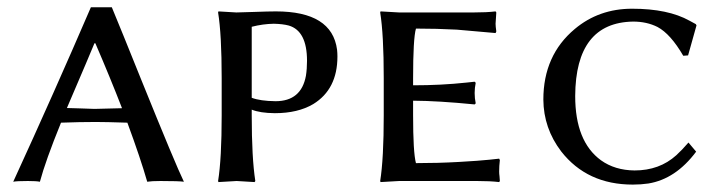

<svg xmlns="http://www.w3.org/2000/svg" viewBox="-20 -494 1963 524"><path d="M146.5 -159.2Q104 -54.7 88.9 2Q79.1 0 56.2 0Q25.4 0 16.1 2Q127 -239.7 228 -474.1H285.2Q309.6 -415.5 365.7 -275.9Q459.5 -43.9 481.9 2Q469.2 0 418 0Q393.6 0 381.8 2Q363.8 -61 327.6 -159.2Q268.6 -161.1 241.2 -161.1Q198.2 -161.1 146.5 -159.2ZM313 -198.7Q281.2 -280.8 240.2 -376H237.8Q230.5 -358.4 214.8 -321.3Q179.7 -239.7 162.6 -199.2Q172.9 -199.2 197.3 -198.2Q226.6 -197.3 237.8 -196.8Q271 -197.3 313 -198.7Z M667 -420.9V-227.1Q690.4 -218.3 731.9 -217.8Q802.2 -217.8 814.9 -287.1Q817.9 -305.7 817.9 -328.1Q817.9 -409.7 768.1 -424.3Q751.5 -428.7 727.1 -429.2Q697.3 -428.7 667 -420.9ZM667 -179.2Q667 -63 676.8 0L674.8 2.9Q672.9 2.9 626 0L576.2 2.9L575.2 0Q585 -61 585 -179.2V-280.8Q585 -399.9 575.2 -460L576.2 -462.9Q578.1 -462.9 625 -460Q638.7 -460 672.4 -461.4Q713.4 -462.9 732.9 -462.9Q886.2 -462.9 899.9 -358.4Q900.9 -349.1 900.9 -339.8Q900.9 -250.5 835 -210Q793 -185.1 730 -185.1Q689.5 -185.5 667 -194.8Z M1069.3 -460H1272.5Q1308.6 -460 1332.5 -462.9L1334.5 -460Q1332.5 -431.6 1332.5 -429.2Q1332.5 -422.4 1334.5 -408.2L1332.5 -403.8Q1332.5 -403.8 1226.6 -413.1Q1171.9 -416 1115.2 -416Q1107.4 -388.7 1107.4 -279.8V-261.2Q1184.6 -261.2 1252.9 -268.6Q1264.6 -270 1275.4 -271L1278.3 -268.1Q1275.4 -253.9 1275.4 -240.2Q1275.4 -225.6 1278.3 -211.9L1275.4 -209Q1176.3 -218.8 1107.4 -219.2V-180.2Q1107.4 -77.6 1115.2 -48.8Q1175.3 -48.8 1231.9 -52Q1288.6 -55.2 1315.4 -58.1L1342.3 -61L1344.2 -57.1Q1342.3 -41 1342.3 -25.9Q1342.3 -20 1343.3 -12.5Q1344.2 -4.9 1344.2 0L1342.3 2.9Q1317.9 0 1282.2 0H1069.3L1018.6 2.9L1017.6 0Q1027.3 -61 1027.3 -179.2V-280.8Q1027.3 -399.9 1017.6 -460L1018.6 -462.9Q1020.5 -462.9 1069.3 -460Z M1708 -435.1Q1550.8 -432.6 1549.8 -231.9Q1549.8 -107.9 1620.1 -56.6Q1658.2 -29.3 1711.9 -28.8Q1779.8 -28.8 1825.7 -70.3Q1841.3 -84.5 1858.9 -105L1879.9 -80.1Q1824.2 -5.4 1749.5 6.8Q1729.5 9.8 1707 9.8Q1582.5 9.8 1511.7 -80.6Q1463.4 -144 1462.9 -222.2Q1462.9 -343.3 1548.8 -415Q1614.7 -470.2 1705.1 -470.2Q1803.2 -470.2 1861.8 -437.5Q1877.4 -428.7 1878.9 -428.2L1880.9 -424.8L1857.9 -342.8L1844.7 -341.8Q1810.1 -401.4 1774.4 -420.4Q1745.1 -435.1 1708 -435.1Z"/></svg>

Font: Linux Biolinum Capitals O
Style: Small Caps
Weight: 400
Designer: Philipp H. Poll
Foundry: Philipp H. Poll
Version: Version 1.0.4